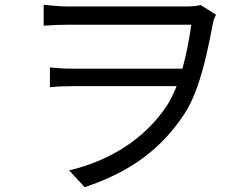

<svg xmlns="http://www.w3.org/2000/svg" viewBox="-20 -738 1040 800"><path d="M162 -718Q178 -717 206 -714Q234 -711 265 -711Q282 -711 320.5 -711Q359 -711 410.5 -711Q462 -711 516.5 -711Q571 -711 621 -711Q671 -711 707 -711Q743 -711 755 -711Q791 -711 816 -717L880 -677Q877 -670 873 -661Q869 -652 867 -641Q856 -579 840 -509Q824 -439 801.5 -375Q779 -311 750 -266Q680 -158 580.5 -83Q481 -8 333 42L268 -28Q398 -59 501.5 -126.5Q605 -194 673 -294Q685 -312 695.5 -333.5Q706 -355 716 -379H280Q255 -379 233 -378Q211 -377 188 -375V-457Q208 -455 231 -453.5Q254 -452 277 -452H740Q753 -498 762 -545Q771 -592 777 -635Q762 -635 723.5 -635Q685 -635 632.5 -635Q580 -635 523.5 -635Q467 -635 414 -635Q361 -635 321.5 -635Q282 -635 265 -635Q241 -635 215.5 -634Q190 -633 162 -631Z"/></svg>

Font: Go Noto Current
Style: Regular
Weight: 400
Designer: Monotype Design Team
Foundry: Monotype Imaging Inc.
Version: Version 2.007; ttfautohint (v1.8) -l 8 -r 50 -G 200 -x 14 -D